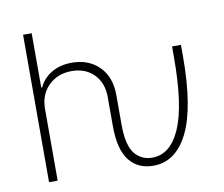

<svg xmlns="http://www.w3.org/2000/svg" viewBox="-80 -826 1087 933"><g transform="rotate(-10 463.5 -359.5)"><path d="M604 9.3Q527.8 9.3 485.4 -45.2Q442.9 -99.6 442.9 -215.3V-357.9Q442.9 -427.7 401.4 -470.2Q359.9 -512.7 291.5 -512.7Q222.7 -512.7 177.7 -468.8Q132.8 -424.8 132.8 -353.5V0H90.3V-727.5H132.8V-459.5H137.2Q156.7 -502 199 -527.3Q241.2 -552.7 299.3 -552.7Q382.3 -552.7 434.1 -501.2Q485.8 -449.7 485.8 -359.9V-215.3Q485.8 -113.3 518.6 -71.8Q551.3 -30.3 606 -30.3Q695.3 -30.3 744.4 -142.3Q793.5 -254.4 793.5 -493.2V-545.9H837.4V-487.8Q836.9 -234.9 775.9 -112.8Q714.8 9.3 604 9.3Z"/></g></svg>

Font: Inter Extra Light
Style: Regular
Weight: 200
Designer: Rasmus Andersson
Foundry: rsms
Version: Version 4.000;git-3c8e0fc